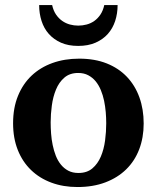

<svg xmlns="http://www.w3.org/2000/svg" viewBox="-20 -734 624 766"><path d="M403.8 -242.2Q403.8 -263.2 401.9 -286.4Q399.9 -309.6 395.3 -332Q390.6 -354.5 382.3 -374.5Q374 -394.5 361.6 -409.7Q349.1 -424.8 332 -433.8Q314.9 -442.9 292 -442.9Q258.3 -442.9 236.8 -424.3Q215.3 -405.8 203.4 -376.7Q191.4 -347.7 186.8 -313Q182.1 -278.3 182.1 -246.1Q182.1 -224.6 183.8 -201.2Q185.5 -177.7 190.2 -155.3Q194.8 -132.8 202.6 -112.8Q210.4 -92.8 222.9 -77.4Q235.4 -62 252.4 -53Q269.5 -43.9 293 -43.9Q327.1 -43.9 348.6 -62.3Q370.1 -80.6 382.3 -109.4Q394.5 -138.2 399.2 -173.3Q403.8 -208.5 403.8 -242.2ZM553.2 -241.2Q553.2 -185.1 535.4 -138.4Q517.6 -91.8 483.4 -58.3Q449.2 -24.9 400.1 -6.3Q351.1 12.2 289.1 12.2Q231.9 12.2 184.8 -5.4Q137.7 -22.9 103.8 -55.7Q69.8 -88.4 51 -135.5Q32.2 -182.6 32.2 -242.2Q32.2 -303.7 51.8 -351.6Q71.3 -399.4 106.2 -432.4Q141.1 -465.3 189.5 -482.7Q237.8 -500 295.9 -500Q357.9 -500 405.8 -481Q453.6 -461.9 486.3 -427.5Q519 -393.1 536.1 -345.7Q553.2 -298.3 553.2 -241.2ZM449.2 -713.9Q449.2 -680.2 439.5 -650.4Q429.7 -620.6 410.2 -598.6Q390.6 -576.7 361.1 -563.7Q331.5 -550.8 292 -550.8Q252.4 -550.8 223.4 -563.7Q194.3 -576.7 174.8 -598.6Q155.3 -620.6 145.8 -650.4Q136.2 -680.2 136.2 -713.9H188Q192.9 -691.4 203.6 -675.8Q214.4 -660.2 228.5 -650.4Q242.7 -640.6 259 -636.2Q275.4 -631.8 292 -631.8Q309.1 -631.8 325.7 -636.2Q342.3 -640.6 356.2 -650.4Q370.1 -660.2 380.6 -675.8Q391.1 -691.4 396 -713.9Z"/></svg>

Font: Charis SIL APac
Style: Bold
Weight: 700
Foundry: SIL International
Version: Version 5.000